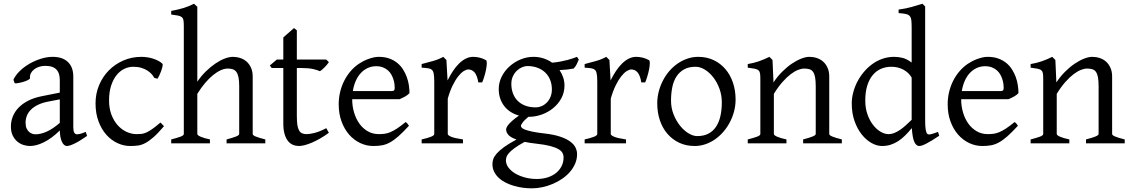

<svg xmlns="http://www.w3.org/2000/svg" viewBox="-20 -777 6133 1041"><path d="M171.9 -48.8Q201.2 -48.8 234.1 -63.7Q267.1 -78.6 304.2 -110.8V-238.3L246.1 -227.1Q212.9 -221.2 188.7 -210Q164.6 -198.7 148.9 -183.6Q133.3 -168.5 126 -150.1Q118.7 -131.8 118.7 -111.8Q118.7 -92.3 124.5 -80.1Q130.4 -67.9 138.9 -60.8Q147.5 -53.7 156.5 -51.3Q165.5 -48.8 171.9 -48.8ZM452.1 -40Q410.6 -11.2 383.5 1.7Q356.4 14.6 342.8 14.6Q326.7 14.6 315.9 -7.8Q305.2 -30.3 304.2 -69.8Q282.2 -47.9 260.3 -31.7Q238.3 -15.6 217.3 -5.4Q196.3 4.9 177.5 9.8Q158.7 14.6 143.1 14.6Q125.5 14.6 106.9 8.8Q88.4 2.9 73.5 -9.8Q58.6 -22.5 48.8 -42.5Q39.1 -62.5 39.1 -90.8Q39.1 -119.6 49.6 -145.8Q60.1 -171.9 80.8 -193.4Q101.6 -214.8 132.3 -230.7Q163.1 -246.6 204.1 -254.9L304.2 -274.9V-342.8Q304.2 -359.4 300.3 -373.8Q296.4 -388.2 287.1 -398.7Q277.8 -409.2 262 -414.8Q246.1 -420.4 222.2 -419.9Q206.5 -419.4 191.4 -414.6Q176.3 -409.7 165 -400.9Q153.8 -392.1 147.5 -380.1Q141.1 -368.2 142.6 -353.5Q143.1 -349.1 132.6 -343.5Q122.1 -337.9 107.7 -333.5Q93.3 -329.1 79.3 -326.7Q65.4 -324.2 59.6 -325.7L52.7 -344.7Q64 -369.1 86.9 -391.6Q109.9 -414.1 139.4 -431.2Q168.9 -448.2 201.9 -458.5Q234.9 -468.8 265.6 -468.8Q319.3 -468.8 348.4 -440.7Q377.4 -412.6 377.4 -362.3V-86.9Q377.4 -66.4 382.8 -57.6Q388.2 -48.8 397 -48.8Q403.8 -48.8 414.6 -51.3Q425.3 -53.7 444.8 -62L452.1 -40Z M869.1 -92.8Q837.4 -55.2 813.2 -33.9Q789.1 -12.7 768.6 -1.7Q748 9.3 728.5 12Q709 14.6 686 14.6Q650.4 14.6 616.5 -1.2Q582.5 -17.1 556.2 -46.9Q529.8 -76.7 513.9 -119.6Q498 -162.6 498 -216.8Q498 -269.5 517.3 -315.4Q536.6 -361.3 570.1 -395.3Q603.5 -429.2 648.9 -449Q694.3 -468.8 747.1 -468.8Q763.2 -468.8 780 -466.1Q796.9 -463.4 812.3 -458.3Q827.6 -453.1 840.6 -446Q853.5 -439 861.8 -430.2Q862.8 -424.3 860.4 -413.6Q857.9 -402.8 853.5 -390.9Q849.1 -378.9 843.8 -367.9Q838.4 -356.9 834 -350.1L815.9 -355Q812 -363.8 803.2 -374Q794.4 -384.3 780.5 -393.6Q766.6 -402.8 747.3 -408.9Q728 -415 703.1 -415Q677.2 -415 653.6 -403.6Q629.9 -392.1 611.6 -369.1Q593.3 -346.2 582.3 -312Q571.3 -277.8 571.3 -231.9Q571.3 -190.4 583.7 -156.7Q596.2 -123 616.9 -99.4Q637.7 -75.7 664.8 -62.7Q691.9 -49.8 721.2 -49.8Q734.9 -49.8 746.6 -51Q758.3 -52.2 772.2 -58.1Q786.1 -64 804.4 -76.7Q822.8 -89.4 850.1 -112.8L869.1 -92.8Z M1208.5 0V-21Q1243.7 -30.3 1260.3 -37.1Q1276.9 -43.9 1276.9 -50.8V-309.1Q1276.9 -338.9 1273.2 -357.4Q1269.5 -376 1261.7 -386.7Q1253.9 -397.5 1242.2 -401.4Q1230.5 -405.3 1214.4 -405.3Q1197.3 -405.3 1177.5 -396.5Q1157.7 -387.7 1136.2 -370.6Q1114.7 -353.5 1092.8 -327.9Q1070.8 -302.2 1049.8 -268.1V-50.8Q1049.8 -43.5 1068.1 -35.6Q1086.4 -27.8 1118.2 -21V0H908.2V-21Q940.4 -29.3 958.5 -35.9Q976.6 -42.5 976.6 -50.8V-633.8Q976.6 -654.3 974.9 -665.8Q973.1 -677.2 966.1 -683.6Q959 -689.9 945.3 -692.6Q931.6 -695.3 908.2 -698.2V-717.8Q928.7 -721.7 945.6 -725.6Q962.4 -729.5 976.8 -734.1Q991.2 -738.8 1004.4 -744.1Q1017.6 -749.5 1031.7 -756.8L1049.8 -740.2V-334Q1070.8 -365.2 1096.4 -390.1Q1122.1 -415 1147.9 -432.6Q1173.8 -450.2 1198.5 -459.5Q1223.1 -468.8 1242.2 -468.8Q1263.2 -468.8 1282.7 -462.4Q1302.2 -456.1 1317.1 -442.9Q1332 -429.7 1341.1 -409.4Q1350.1 -389.2 1350.1 -361.8V-50.8Q1350.1 -43.9 1365 -37.4Q1379.9 -30.8 1418.5 -21V0Z M1763.2 -57.1Q1739.3 -39.6 1715.8 -26.1Q1692.4 -12.7 1671.1 -3.7Q1649.9 5.4 1631.8 10Q1613.8 14.6 1601.1 14.6Q1584 14.6 1568.6 8.3Q1553.2 2 1541.5 -12.5Q1529.8 -26.9 1522.9 -50.3Q1516.1 -73.7 1516.1 -107.9V-408.2H1453.1L1442.9 -421.9L1481 -454.1H1516.1V-574.2L1574.2 -625L1589.4 -612.8V-454.1H1749L1763.2 -439.9Q1758.8 -433.1 1752.2 -425.5Q1745.6 -418 1738.8 -410.9Q1731.9 -403.8 1725.3 -398.4Q1718.8 -393.1 1713.9 -391.1Q1702.1 -397 1678.2 -402.6Q1654.3 -408.2 1614.7 -408.2H1589.4V-149.9Q1589.4 -120.6 1592 -101.3Q1594.7 -82 1601.1 -70.6Q1607.4 -59.1 1617.4 -54.4Q1627.4 -49.8 1642.1 -49.8Q1659.2 -49.8 1685.1 -56.2Q1710.9 -62.5 1749 -82L1763.2 -57.1Z M2019.5 -418Q1994.6 -418 1973.6 -408.2Q1952.6 -398.4 1936.3 -380.9Q1919.9 -363.3 1908.9 -338.4Q1897.9 -313.5 1893.1 -283.2H2101.6Q2112.8 -283.2 2116.5 -286.9Q2120.1 -290.5 2120.1 -300.8Q2120.1 -309.6 2118.7 -321.8Q2117.2 -334 2113 -346.9Q2108.9 -359.9 2101.8 -372.6Q2094.7 -385.3 2083.5 -395.3Q2072.3 -405.3 2056.4 -411.6Q2040.5 -418 2019.5 -418ZM2200.2 -272Q2191.4 -262.2 2176.8 -253.9Q2162.1 -245.6 2146.5 -239.3H1889.6V-237.8Q1889.6 -201.2 1899.7 -167.2Q1909.7 -133.3 1928.2 -107.2Q1946.8 -81.1 1973.6 -65.4Q2000.5 -49.8 2034.2 -49.8Q2049.3 -49.8 2063.7 -51.5Q2078.1 -53.2 2094.7 -59.8Q2111.3 -66.4 2131.6 -79.6Q2151.9 -92.8 2179.2 -115.2Q2185.5 -111.8 2190.2 -105.5Q2194.8 -99.1 2197.3 -95.2Q2164.6 -59.6 2139.9 -37.8Q2115.2 -16.1 2093.5 -4.4Q2071.8 7.3 2050.5 11Q2029.3 14.6 2004.4 14.6Q1966.8 14.6 1932.9 -1.5Q1898.9 -17.6 1873 -47.1Q1847.2 -76.7 1831.8 -118.4Q1816.4 -160.2 1816.4 -211.9Q1816.4 -244.6 1823.7 -276.4Q1831.1 -308.1 1845 -336.4Q1858.9 -364.7 1878.9 -388.7Q1898.9 -412.6 1924.3 -430.2Q1935.1 -437.5 1948.5 -444.6Q1961.9 -451.7 1976.6 -457Q1991.2 -462.4 2005.6 -465.6Q2020 -468.8 2033.2 -468.8Q2065.4 -468.8 2090.1 -460Q2114.7 -451.2 2133.3 -436.3Q2151.9 -421.4 2164.6 -401.6Q2177.2 -381.8 2185.3 -359.9Q2193.4 -337.9 2196.8 -315.2Q2200.2 -292.5 2200.2 -272Z M2615.2 -450.7Q2619.6 -447.8 2619.4 -433.6Q2619.1 -419.4 2615.5 -400.9Q2611.8 -382.3 2606 -362.8Q2600.1 -343.3 2594.2 -330.1H2573.2Q2570.3 -349.6 2564.9 -363.3Q2559.6 -377 2552.5 -385Q2545.4 -393.1 2536.9 -396.7Q2528.3 -400.4 2519 -400.4Q2508.3 -400.4 2493.9 -391.4Q2479.5 -382.3 2464.4 -363Q2449.2 -343.8 2434.3 -313.7Q2419.4 -283.7 2407.7 -242.2V-50.8Q2407.7 -43.5 2426 -35.6Q2444.3 -27.8 2490.2 -21V0H2266.1V-21Q2298.3 -28.3 2316.4 -35.4Q2334.5 -42.5 2334.5 -50.8V-335Q2334.5 -351.1 2333.5 -362.1Q2332.5 -373 2331.1 -379.9Q2329.6 -386.7 2327.4 -390.6Q2325.2 -394.5 2323.2 -397Q2319.8 -400.4 2315.7 -402.6Q2311.5 -404.8 2304.9 -406.2Q2298.3 -407.7 2289.1 -408.4Q2279.8 -409.2 2266.1 -410.2V-429.7Q2297.9 -438 2328.4 -446.5Q2358.9 -455.1 2383.3 -468.8L2400.4 -451.7L2406.7 -340.8Q2419.9 -367.7 2435.3 -391.1Q2450.7 -414.6 2468.3 -431.9Q2485.8 -449.2 2505.1 -459Q2524.4 -468.8 2545.4 -468.8Q2561 -468.8 2579.1 -464.8Q2597.2 -460.9 2615.2 -450.7Z M2972.2 -293Q2972.2 -318.8 2963.6 -341.8Q2955.1 -364.7 2938.2 -381.8Q2921.4 -398.9 2896.2 -408.9Q2871.1 -418.9 2838.4 -418.9Q2826.2 -418.9 2811.3 -412.8Q2796.4 -406.7 2783.2 -394.5Q2770 -382.3 2761.2 -364Q2752.4 -345.7 2752.4 -321.8Q2752.4 -295.9 2760.5 -272.7Q2768.6 -249.5 2784.9 -232.2Q2801.3 -214.8 2826.4 -204.8Q2851.6 -194.8 2886.2 -194.8Q2900.4 -194.8 2915.8 -201.2Q2931.2 -207.5 2943.6 -219.7Q2956.1 -231.9 2964.1 -250.2Q2972.2 -268.6 2972.2 -293ZM2888.2 2Q2869.6 0 2854 -2.4Q2838.4 -4.9 2824.7 -7.8Q2789.6 11.2 2769.3 26.4Q2749 41.5 2738.8 53.5Q2728.5 65.4 2725.8 75.2Q2723.1 85 2723.1 92.8Q2723.1 113.3 2736.8 131.6Q2750.5 149.9 2773.4 163.6Q2796.4 177.2 2826.7 185.3Q2856.9 193.4 2890.1 193.4Q2922.9 193.4 2949.7 184.6Q2976.6 175.8 2995.6 160.2Q3014.6 144.5 3025.1 123.3Q3035.6 102.1 3035.6 76.7Q3035.6 63 3029.3 51.5Q3022.9 40 3006.3 30.8Q2989.7 21.5 2961.2 14.2Q2932.6 6.8 2888.2 2ZM3040.5 -313Q3040.5 -275.4 3023.7 -244.4Q3006.8 -213.4 2979.5 -190.9Q2952.1 -168.5 2917.5 -156Q2882.8 -143.6 2847.2 -143.6H2844.7Q2821.8 -124.5 2813 -111.6Q2804.2 -98.6 2804.2 -95.7Q2804.2 -89.8 2809.3 -84.2Q2814.5 -78.6 2828.4 -73.5Q2842.3 -68.4 2866.7 -63.2Q2891.1 -58.1 2929.2 -53.7Q2982.4 -47.9 3017.1 -36.1Q3051.8 -24.4 3072.3 -9Q3092.8 6.3 3100.8 23.9Q3108.9 41.5 3108.9 58.6Q3108.9 85.4 3098.6 109.6Q3088.4 133.8 3070.8 154.3Q3053.2 174.8 3029.3 191.4Q3005.4 208 2978 219.7Q2950.7 231.4 2921.4 237.8Q2892.1 244.1 2863.3 244.1Q2840.3 244.1 2815.9 241Q2791.5 237.8 2767.6 231Q2743.7 224.1 2722.4 213.6Q2701.2 203.1 2685.1 188.2Q2668.9 173.3 2659.4 154.5Q2649.9 135.7 2649.9 111.8Q2649.9 99.1 2654.5 85.2Q2659.2 71.3 2673.3 55.2Q2687.5 39.1 2712.9 20.5Q2738.3 2 2780.3 -20.5Q2748.5 -31.7 2736.3 -45.9Q2724.1 -60.1 2724.1 -74.7Q2724.1 -78.6 2726.6 -85.2Q2729 -91.8 2736.6 -101.1Q2744.1 -110.4 2757.8 -122.6Q2771.5 -134.8 2793.9 -150.4Q2769 -157.2 2748.8 -170.2Q2728.5 -183.1 2714.1 -201.7Q2699.7 -220.2 2691.9 -243.4Q2684.1 -266.6 2684.1 -293.9Q2684.1 -329.6 2700.2 -361.6Q2716.3 -393.6 2742.7 -417.2Q2769 -440.9 2802.7 -454.8Q2836.4 -468.8 2872.1 -468.8Q2901.4 -468.8 2927 -460.4Q2952.6 -452.1 2973.6 -437Q2999 -439.5 3019.5 -443.4Q3040 -447.3 3056.4 -451.7Q3072.8 -456.1 3085.4 -460.4Q3098.1 -464.8 3108.4 -468.8L3118.2 -454.1Q3112.3 -440.4 3106.9 -429Q3101.6 -417.5 3090.3 -405.3Q3071.8 -401.9 3054 -399.9Q3036.1 -397.9 3013.7 -397Q3026.4 -378.4 3033.4 -357.4Q3040.5 -336.4 3040.5 -313Z M3499 -450.7Q3503.4 -447.8 3503.2 -433.6Q3502.9 -419.4 3499.3 -400.9Q3495.6 -382.3 3489.7 -362.8Q3483.9 -343.3 3478 -330.1H3457Q3454.1 -349.6 3448.7 -363.3Q3443.4 -377 3436.3 -385Q3429.2 -393.1 3420.7 -396.7Q3412.1 -400.4 3402.8 -400.4Q3392.1 -400.4 3377.7 -391.4Q3363.3 -382.3 3348.1 -363Q3333 -343.8 3318.1 -313.7Q3303.2 -283.7 3291.5 -242.2V-50.8Q3291.5 -43.5 3309.8 -35.6Q3328.1 -27.8 3374 -21V0H3149.9V-21Q3182.1 -28.3 3200.2 -35.4Q3218.3 -42.5 3218.3 -50.8V-335Q3218.3 -351.1 3217.3 -362.1Q3216.3 -373 3214.8 -379.9Q3213.4 -386.7 3211.2 -390.6Q3209 -394.5 3207 -397Q3203.6 -400.4 3199.5 -402.6Q3195.3 -404.8 3188.7 -406.2Q3182.1 -407.7 3172.9 -408.4Q3163.6 -409.2 3149.9 -410.2V-429.7Q3181.6 -438 3212.2 -446.5Q3242.7 -455.1 3267.1 -468.8L3284.2 -451.7L3290.5 -340.8Q3303.7 -367.7 3319.1 -391.1Q3334.5 -414.6 3352.1 -431.9Q3369.6 -449.2 3388.9 -459Q3408.2 -468.8 3429.2 -468.8Q3444.8 -468.8 3462.9 -464.8Q3481 -460.9 3499 -450.7Z M3893.6 -222.2Q3893.6 -260.7 3880.9 -295.7Q3868.2 -330.6 3847.7 -357.2Q3827.1 -383.8 3801.8 -399.4Q3776.4 -415 3751.5 -415Q3714.4 -415 3689 -400.9Q3663.6 -386.7 3647.7 -362.1Q3631.8 -337.4 3625 -303.7Q3618.2 -270 3618.2 -231Q3618.2 -192.4 3631.8 -157.5Q3645.5 -122.6 3666.5 -96.2Q3687.5 -69.8 3712.6 -54.4Q3737.8 -39.1 3760.3 -39.1Q3794.9 -39.1 3820.1 -52Q3845.2 -64.9 3861.6 -88.9Q3877.9 -112.8 3885.7 -146.5Q3893.6 -180.2 3893.6 -222.2ZM3968.3 -236.8Q3968.3 -204.6 3960 -173.1Q3951.7 -141.6 3937 -113.8Q3922.4 -85.9 3901.9 -62.3Q3881.3 -38.6 3856.7 -21.5Q3832 -4.4 3804.2 5.1Q3776.4 14.6 3746.6 14.6Q3700.2 14.6 3662.8 -2.9Q3625.5 -20.5 3598.9 -51.3Q3572.3 -82 3557.9 -124.5Q3543.5 -167 3543.5 -216.8Q3543.5 -249 3551.5 -280.3Q3559.6 -311.5 3574 -339.6Q3588.4 -367.7 3608.6 -391.4Q3628.9 -415 3653.6 -432.1Q3678.2 -449.2 3706.5 -459Q3734.9 -468.8 3765.6 -468.8Q3811.5 -468.8 3848.9 -451.2Q3886.2 -433.6 3912.8 -402.6Q3939.5 -371.6 3953.9 -329.1Q3968.3 -286.6 3968.3 -236.8Z M4334.5 0V-21Q4369.6 -30.3 4386.2 -37.1Q4402.8 -43.9 4402.8 -50.8V-309.1Q4402.8 -338.9 4399.4 -357.4Q4396 -376 4388.7 -386.7Q4381.3 -397.5 4369.4 -401.4Q4357.4 -405.3 4340.3 -405.3Q4325.2 -405.3 4306.6 -397.9Q4288.1 -390.6 4266.8 -374.5Q4245.6 -358.4 4222.4 -332.3Q4199.2 -306.2 4175.8 -268.1V-50.8Q4175.8 -43.5 4194.1 -35.6Q4212.4 -27.8 4244.1 -21V0H4034.2V-21Q4066.4 -29.3 4084.5 -35.9Q4102.5 -42.5 4102.5 -50.8V-347.2Q4102.5 -366.2 4101.1 -377.4Q4099.6 -388.7 4093 -395Q4086.4 -401.4 4072.8 -404.3Q4059.1 -407.2 4034.2 -410.2V-429.7Q4067.4 -435.1 4095.7 -445.1Q4124 -455.1 4151.4 -468.8L4168.5 -451.7L4173.8 -330.1Q4195.3 -362.8 4221.2 -388.4Q4247.1 -414.1 4273.4 -431.9Q4299.8 -449.7 4324.5 -459.2Q4349.1 -468.8 4368.2 -468.8Q4389.2 -468.8 4408.7 -462.4Q4428.2 -456.1 4443.1 -442.9Q4458 -429.7 4467 -409.4Q4476.1 -389.2 4476.1 -361.8V-50.8Q4476.1 -43.9 4491 -37.4Q4505.9 -30.8 4544.4 -21V0Z M4922.9 -132.8V-356.4Q4906.7 -384.3 4877.4 -399.7Q4848.1 -415 4813 -415Q4781.7 -415 4755.9 -403.6Q4730 -392.1 4711.2 -369.1Q4692.4 -346.2 4681.9 -312Q4671.4 -277.8 4671.4 -231.9Q4671.4 -190.4 4683.3 -156.7Q4695.3 -123 4713.9 -99.4Q4732.4 -75.7 4754.6 -62.7Q4776.9 -49.8 4796.9 -49.8Q4813.5 -49.8 4829.6 -56.4Q4845.7 -63 4861.6 -74Q4877.4 -85 4892.6 -98.9Q4907.7 -112.8 4922.9 -127.4ZM5072.3 -41Q5049.8 -25.9 5032.5 -15.4Q5015.1 -4.9 5002.2 1.7Q4989.3 8.3 4980 11.5Q4970.7 14.6 4963.9 14.6Q4947.8 14.6 4937.5 -7.3Q4927.2 -29.3 4923.8 -82.5Q4905.3 -60.1 4887 -42Q4868.7 -23.9 4849.4 -11.5Q4830.1 1 4808.6 7.8Q4787.1 14.6 4762.2 14.6Q4734.9 14.6 4706.1 -1.2Q4677.2 -17.1 4653.1 -46.9Q4628.9 -76.7 4613.5 -119.6Q4598.1 -162.6 4598.1 -216.8Q4598.1 -244.6 4605.7 -274.4Q4613.3 -304.2 4627.4 -332Q4641.6 -359.9 4662.1 -384.8Q4682.6 -409.7 4708 -428.5Q4733.4 -447.3 4763.7 -458Q4793.9 -468.8 4828.1 -468.8Q4851.1 -468.8 4873.8 -463.1Q4896.5 -457.5 4922.9 -438V-622.1Q4922.9 -648.9 4921.4 -664.8Q4919.9 -680.7 4913.1 -689.2Q4906.2 -697.8 4892.1 -700.9Q4877.9 -704.1 4852.1 -706.1V-725.1Q4892.1 -730.5 4923.8 -739.5Q4955.6 -748.5 4981 -756.8L4996.1 -742.2V-124Q4996.1 -106.9 4996.8 -94.7Q4997.6 -82.5 4999 -74.2Q5000.5 -65.9 5002.4 -60.5Q5004.4 -55.2 5007.3 -51.8Q5011.7 -46.4 5024.2 -48.6Q5036.6 -50.8 5065.9 -62L5072.3 -41Z M5321.3 -418Q5296.4 -418 5275.4 -408.2Q5254.4 -398.4 5238 -380.9Q5221.7 -363.3 5210.7 -338.4Q5199.7 -313.5 5194.8 -283.2H5403.3Q5414.6 -283.2 5418.2 -286.9Q5421.9 -290.5 5421.9 -300.8Q5421.9 -309.6 5420.4 -321.8Q5418.9 -334 5414.8 -346.9Q5410.6 -359.9 5403.6 -372.6Q5396.5 -385.3 5385.3 -395.3Q5374 -405.3 5358.2 -411.6Q5342.3 -418 5321.3 -418ZM5502 -272Q5493.2 -262.2 5478.5 -253.9Q5463.9 -245.6 5448.2 -239.3H5191.4V-237.8Q5191.4 -201.2 5201.4 -167.2Q5211.4 -133.3 5230 -107.2Q5248.5 -81.1 5275.4 -65.4Q5302.2 -49.8 5335.9 -49.8Q5351.1 -49.8 5365.5 -51.5Q5379.9 -53.2 5396.5 -59.8Q5413.1 -66.4 5433.3 -79.6Q5453.6 -92.8 5481 -115.2Q5487.3 -111.8 5491.9 -105.5Q5496.6 -99.1 5499 -95.2Q5466.3 -59.6 5441.7 -37.8Q5417 -16.1 5395.3 -4.4Q5373.5 7.3 5352.3 11Q5331.1 14.6 5306.2 14.6Q5268.6 14.6 5234.6 -1.5Q5200.7 -17.6 5174.8 -47.1Q5148.9 -76.7 5133.5 -118.4Q5118.2 -160.2 5118.2 -211.9Q5118.2 -244.6 5125.5 -276.4Q5132.8 -308.1 5146.7 -336.4Q5160.6 -364.7 5180.7 -388.7Q5200.7 -412.6 5226.1 -430.2Q5236.8 -437.5 5250.2 -444.6Q5263.7 -451.7 5278.3 -457Q5293 -462.4 5307.4 -465.6Q5321.8 -468.8 5335 -468.8Q5367.2 -468.8 5391.8 -460Q5416.5 -451.2 5435.1 -436.3Q5453.6 -421.4 5466.3 -401.6Q5479 -381.8 5487.1 -359.9Q5495.1 -337.9 5498.5 -315.2Q5502 -292.5 5502 -272Z M5868.2 0V-21Q5903.3 -30.3 5919.9 -37.1Q5936.5 -43.9 5936.5 -50.8V-309.1Q5936.5 -338.9 5933.1 -357.4Q5929.7 -376 5922.4 -386.7Q5915 -397.5 5903.1 -401.4Q5891.1 -405.3 5874 -405.3Q5858.9 -405.3 5840.3 -397.9Q5821.8 -390.6 5800.5 -374.5Q5779.3 -358.4 5756.1 -332.3Q5732.9 -306.2 5709.5 -268.1V-50.8Q5709.5 -43.5 5727.8 -35.6Q5746.1 -27.8 5777.8 -21V0H5567.9V-21Q5600.1 -29.3 5618.2 -35.9Q5636.2 -42.5 5636.2 -50.8V-347.2Q5636.2 -366.2 5634.8 -377.4Q5633.3 -388.7 5626.7 -395Q5620.1 -401.4 5606.4 -404.3Q5592.8 -407.2 5567.9 -410.2V-429.7Q5601.1 -435.1 5629.4 -445.1Q5657.7 -455.1 5685.1 -468.8L5702.1 -451.7L5707.5 -330.1Q5729 -362.8 5754.9 -388.4Q5780.8 -414.1 5807.1 -431.9Q5833.5 -449.7 5858.2 -459.2Q5882.8 -468.8 5901.9 -468.8Q5922.9 -468.8 5942.4 -462.4Q5961.9 -456.1 5976.8 -442.9Q5991.7 -429.7 6000.7 -409.4Q6009.8 -389.2 6009.8 -361.8V-50.8Q6009.8 -43.9 6024.7 -37.4Q6039.6 -30.8 6078.1 -21V0Z"/></svg>

Font: Gentium
Style: Regular
Weight: 400
Designer: J. Victor Gaultney
Version: Version 1.03; 2011; OFL 1.1 release